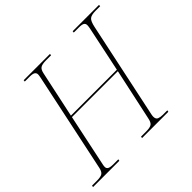

<svg xmlns="http://www.w3.org/2000/svg" viewBox="-181 -907 1100 1100"><g transform="rotate(-45 369.0 -357.0)"><path d="M-12 0 -10 -10H28Q62 -10 74 -19Q86 -28 91 -51L219 -657Q222 -672 222 -679Q222 -691 212.5 -697.5Q203 -704 178 -704H139L140 -714H353L352 -704H313Q279 -704 266 -695Q253 -686 248 -660L188 -379H560L617 -650Q619 -659 620 -666.5Q621 -674 621 -679Q621 -692 611.5 -698Q602 -704 577 -704H536L537 -714H750V-704H713Q678 -704 664.5 -692.5Q651 -681 643 -643L519 -58Q518 -53 517.5 -49Q517 -45 517 -41Q517 -21 530.5 -15.5Q544 -10 563 -10H600L598 0H385L387 -10H427Q461 -10 473 -19Q485 -28 490 -54L558 -369H186L119 -51Q118 -47 117.5 -42.5Q117 -38 117 -34Q117 -22 127 -16Q137 -10 164 -10H203L201 0Z"/></g></svg>

Font: Noto Serif Display SemiCondensed Thin
Style: Italic
Weight: 100
Width: 4
Italic angle: -12°
Designer: Monotype Design Team
Foundry: Monotype Imaging Inc.
Version: Version 2.009